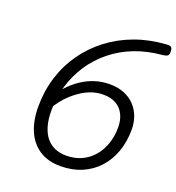

<svg xmlns="http://www.w3.org/2000/svg" viewBox="-174 -1138 1191 1296"><g transform="rotate(20 421.0 -490.0)"><path d="M405 19Q317 19 255.5 -20.5Q194 -60 161.5 -133.5Q129 -207 129 -309Q129 -421 160.5 -521.5Q192 -622 251 -705.5Q310 -789 392.5 -852Q475 -915 577 -952.5Q679 -990 796 -998Q818 -1000 829.5 -995Q841 -990 842 -967Q844 -941 834.5 -933Q825 -925 801 -922Q693 -913 603 -878Q513 -843 442 -785.5Q371 -728 322 -654Q273 -580 247 -493.5Q221 -407 221 -313Q221 -251 234.5 -203.5Q248 -156 273.5 -124.5Q299 -93 335.5 -77Q372 -61 418 -61Q479 -61 528 -83.5Q577 -106 612 -147Q647 -188 665.5 -242.5Q684 -297 684 -360Q684 -411 665 -450.5Q646 -490 608.5 -512Q571 -534 516 -534Q476 -534 438 -522Q400 -510 366 -488.5Q332 -467 302 -440Q272 -413 248.5 -382Q225 -351 207 -322L181 -390Q211 -440 249 -481.5Q287 -523 332 -553Q377 -583 427.5 -599Q478 -615 533 -615Q590 -615 635 -597Q680 -579 711 -547Q742 -515 758.5 -471.5Q775 -428 775 -377Q775 -290 749 -217.5Q723 -145 674.5 -92Q626 -39 558 -10Q490 19 405 19Z"/></g></svg>

Font: Playwrite CZ
Style: Regular
Weight: 400
Designer: Veronika Burian, José Scaglione
Foundry: TypeTogether
Version: Version 1.002